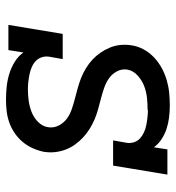

<svg xmlns="http://www.w3.org/2000/svg" viewBox="7 -585 586 640"><g transform="rotate(-90 300.0 -265.0)"><path d="M268 8Q248 8 228 5.5Q208 3 190 -3Q172 -9 156 -19.5Q140 -30 129 -45L122 0H38L68 -181H152L144 -136Q142 -123 146 -111Q150 -99 159 -91Q168 -83 179 -78Q190 -73 202.5 -70.5Q215 -68 228 -66.5Q241 -65 253 -65Q253 -65 253.5 -65.5Q254 -66 254 -66Q273 -66 293 -68Q313 -70 332 -77Q351 -84 367.5 -98.5Q384 -113 388 -133Q391 -152 382 -168.5Q373 -185 358.5 -195Q344 -205 326.5 -211Q309 -217 291.5 -221.5Q274 -226 256 -231Q238 -236 221.5 -243Q205 -250 190 -259.5Q175 -269 162 -281Q149 -293 138.5 -307.5Q128 -322 121.5 -339Q115 -356 113 -374.5Q111 -393 114 -412Q118 -431 126 -449Q134 -467 147 -482.5Q160 -498 177 -509.5Q194 -521 213 -527.5Q232 -534 251 -536Q270 -538 288 -538Q311 -538 333 -535.5Q355 -533 375.5 -526.5Q396 -520 414.5 -508.5Q433 -497 445 -480L453 -530H537L507 -349H423L431 -394Q433 -407 429 -419Q425 -431 416.5 -439Q408 -447 396.5 -452Q385 -457 373 -459.5Q361 -462 348 -463.5Q335 -465 322 -465Q304 -465 285 -462.5Q266 -460 247.5 -453Q229 -446 214 -431.5Q199 -417 196 -398Q193 -379 201.5 -362.5Q210 -346 224 -335.5Q238 -325 255.5 -319Q273 -313 290.5 -308.5Q308 -304 326 -299Q344 -294 360.5 -287.5Q377 -281 392.5 -271.5Q408 -262 421 -250Q434 -238 444 -223.5Q454 -209 461 -192.5Q468 -176 470 -157.5Q472 -139 469 -120Q466 -99 455.5 -79.5Q445 -60 428.5 -44.5Q412 -29 392.5 -18.5Q373 -8 352 -2Q331 4 310 6Q289 8 268 8Z"/></g></svg>

Font: Iosevka Curly Slab ExObl
Style: Regular
Weight: 400
Width: 7
Italic angle: -9°
Monospace: yes
Designer: Belleve Invis
Foundry: Belleve Invis
Version: Version 11.1.0; ttfautohint (v1.8.3)